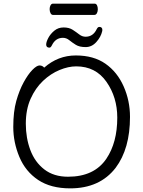

<svg xmlns="http://www.w3.org/2000/svg" viewBox="-20 -1018 785 1056"><path d="M253 -968Q253 -980 258 -989Q263 -998 272 -998H500Q509 -998 513.5 -989Q518 -980 518 -967Q518 -955 513 -945.5Q508 -936 499 -936H271Q263 -936 258 -945.5Q253 -955 253 -968ZM542 -846Q535 -815 510 -787Q485 -759 451 -759Q417 -759 397 -771.5Q377 -784 361 -797Q345 -810 326 -810Q285 -810 265 -768Q259 -756 252 -756Q234 -756 234 -773Q234 -787 245.5 -809Q257 -831 278.5 -849Q300 -867 330 -867Q360 -867 380 -854Q400 -841 416 -828.5Q432 -816 451 -816Q492 -816 512 -858Q518 -870 526 -870Q543 -870 543 -853Q543 -849 542 -846ZM223 -646Q299 -713 397 -713Q495 -713 560 -667.5Q625 -622 660 -543Q695 -464 695 -375Q695 -200 616 -95Q529 18 366 18Q259 18 189.5 -28.5Q120 -75 86.5 -155Q53 -235 53 -319.5Q53 -404 69.5 -462.5Q86 -521 110 -565Q134 -609 158 -633.5Q182 -658 197.5 -658Q213 -658 223 -646ZM354 -46Q498 -46 565 -145Q625 -234 625 -371Q625 -483 565.5 -568Q506 -653 399 -653Q356 -653 307.5 -633Q259 -613 217 -573.5Q175 -534 148.5 -475Q122 -416 122 -337.5Q122 -259 147 -192.5Q172 -126 224 -86Q276 -46 354 -46Z"/></svg>

Font: QiushuiShotai
Style: Regular
Weight: 600
Designer: Fontworks Inc.
Foundry: Fontworks Inc.
Version: Version 1.250